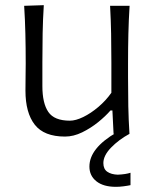

<svg xmlns="http://www.w3.org/2000/svg" viewBox="-20 -518 597 743"><path d="M231.5 10.5Q150.5 10.5 114.5 -35.5Q78.5 -81.5 78.5 -167.5Q78.5 -200 79 -224.2Q79.5 -248.5 79.5 -271.5Q79.5 -334.5 78.2 -387.2Q77 -440 73.5 -495.5L149.5 -498Q146 -442.5 145 -389.2Q144 -336 144 -276.5V-185Q144 -118.5 167 -84.8Q190 -51 250.5 -51Q273 -51 302.2 -65.2Q331.5 -79.5 360.5 -104Q389.5 -128.5 411 -159V-276.5Q411 -336 410 -388Q409 -440 406 -495.5H481.5Q478 -440 476.8 -387.2Q475.5 -334.5 475.5 -271.5V-219.5Q475.5 -158.5 476.5 -107Q477.5 -55.5 481 0H419.5L415 -90.5H407.5Q388.5 -68.5 359.8 -45.2Q331 -22 297.8 -5.8Q264.5 10.5 231.5 10.5ZM428.5 205Q380 205 353 183.5Q326 162 326 126.5Q326 55.5 431 -5.5V-21L464.5 -24L481 0Q439.5 22.5 409.8 53.2Q380 84 380 113Q380 136 395 146.5Q410 157 435.5 158Q467.5 156.5 485 150.5V198.5Q473.5 201 457.8 203Q442 205 428.5 205Z"/></svg>

Font: Commissioner Flair Light
Style: Regular
Weight: 300
Designer: Kostas Bartsokas
Foundry: Kostas Bartsokas
Version: Version 1.000; ttfautohint (v1.8.3)